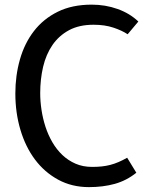

<svg xmlns="http://www.w3.org/2000/svg" viewBox="-20 -778 640 807"><path d="M553 -52Q512 -19 462.5 -5.2Q413 8.5 354 8.5Q282 8.5 224.5 -22.8Q167 -54 127 -107.5Q87 -161 65.8 -232.5Q44.5 -304 44.5 -385Q44.5 -460.5 63.8 -528.2Q83 -596 122.5 -647.2Q162 -698.5 222.5 -728.5Q283 -758.5 365.5 -758.5Q423 -758.5 474.2 -740.2Q525.5 -722 561.5 -687.5L516.5 -634Q492.5 -650 456.2 -662Q420 -674 373.5 -674Q312.5 -674 270 -651Q227.5 -628 200.5 -588.8Q173.5 -549.5 161.2 -497.2Q149 -445 149 -386.5Q149 -352 154.5 -315.8Q160 -279.5 171.2 -245Q182.5 -210.5 200.2 -180Q218 -149.5 242.2 -126.5Q266.5 -103.5 297.5 -90Q328.5 -76.5 367 -76.5Q389.5 -76.5 408 -78.5Q426.5 -80.5 443.8 -85Q461 -89.5 478 -96.8Q495 -104 514.5 -115Z"/></svg>

Font: B612
Style: Regular
Weight: 400
Designer: Nicolas Chauveau, Thomas Paillot, Jonathan Favre-Lamarine, Jean-Luc Vinot
Foundry: AIRBUS
Version: Version 1.008